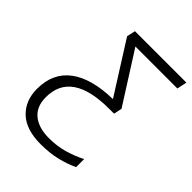

<svg xmlns="http://www.w3.org/2000/svg" viewBox="-206 -826 948 948"><g transform="rotate(45 268.5 -352.0)"><path d="M243 10Q141 10 89 -39.5Q37 -89 37 -171Q37 -281 114 -339Q191 -397 338 -400L168 -669L178 -714H537L526 -662H233L402 -396L393 -353H360Q97 -353 97 -173Q97 -107 138 -73.5Q179 -40 251 -40Q307 -40 355.5 -54Q404 -68 447 -90V-34Q408 -15 357.5 -2.5Q307 10 243 10Z"/></g></svg>

Font: Noto Sans Light
Style: Italic
Weight: 300
Italic angle: -12°
Designer: Monotype Design Team
Foundry: Monotype Imaging Inc.
Version: Version 2.013; ttfautohint (v1.8.4.7-5d5b)